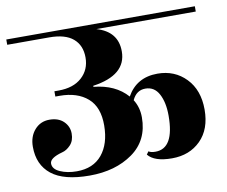

<svg xmlns="http://www.w3.org/2000/svg" viewBox="-86 -641 845 715"><g transform="rotate(-10 336.5 -283.5)"><path d="M693 -560V-540H317Q396 -517 396 -442Q396 -352 269 -334V-330Q351 -322 396 -271Q433 -337 512 -337Q577 -337 619.5 -293Q662 -249 662 -175Q662 -101 620 -59Q578 -17 511.5 -17Q445 -17 421 -47L429 -58Q437 -52 455 -52Q526 -52 526 -176Q526 -226 509 -258Q492 -290 458 -290Q424 -290 408 -255Q427 -225 427 -187Q427 -100 361.5 -53.5Q296 -7 198.5 -7Q101 -7 54.5 -44Q8 -81 8 -149Q8 -188 30 -213Q52 -238 86 -238Q120 -238 139.5 -219Q159 -200 159 -173Q159 -146 144 -130Q129 -114 112 -110Q64 -97 64 -76Q64 -55 91 -43Q118 -31 154 -31Q216 -31 249.5 -71.5Q283 -112 283.5 -181.5Q284 -251 245 -285Q206 -319 139 -319H123V-339H139Q195 -339 227 -368Q259 -397 259 -443Q259 -489 229 -514.5Q199 -540 139 -540H-20V-560Z"/></g></svg>

Font: Rozha One
Style: Regular
Weight: 400
Designer: Tim Donaldson, Indian Type Foundry
Foundry: Indian Type Foundry
Version: Version 1.301;PS 1.0;hotconv 1.0.78;makeotf.lib2.5.61930; tt